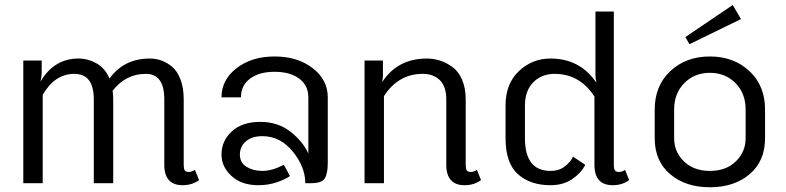

<svg xmlns="http://www.w3.org/2000/svg" viewBox="-20 -747 3207 783"><path d="M791.7 -12.5Q763.3 8.3 725 8.3Q650 8.3 650 -75V-341.7Q650 -445.8 575 -445.8Q492.5 -445.8 439.2 -376.7Q441.7 -360 441.7 -341.7V0H362.5V-341.7Q362.5 -445.8 283.3 -445.8Q203.3 -445.8 154.2 -360V0H75V-500H150V-450Q150 -434.2 145 -414.2Q200.8 -508.3 300 -508.3Q338.3 -508.3 373.3 -488.8Q408.3 -469.2 426.7 -426.7Q485 -508.3 591.7 -508.3Q615.8 -508.3 638.8 -500Q661.7 -491.7 682.5 -474.2Q703.3 -456.7 716.2 -422.5Q729.2 -388.3 729.2 -341.7V-75Q729.2 -59.2 733.3 -52.5Q737.5 -45.8 750 -45.8Q762.5 -45.8 775 -54.2Z M1225 0Q1225 -65.8 1174.2 -128.8Q1123.3 -191.7 1050 -191.7Q1006.7 -191.7 982.5 -170.4Q958.3 -149.2 958.3 -116.7Q958.3 -83.3 985.4 -66.7Q1012.5 -50 1050 -50Q1090 -50 1137.5 -75L1162.5 -29.2Q1144.2 -15.8 1109.2 -3.8Q1074.2 8.3 1033.3 8.3Q965 8.3 924.2 -29.2Q883.3 -66.7 883.3 -116.7Q883.3 -172.5 925.4 -211.2Q967.5 -250 1041.7 -250Q1112.5 -250 1163.3 -210.8Q1214.2 -171.7 1237.5 -120.8V-350Q1237.5 -398.3 1200.4 -426.2Q1163.3 -454.2 1100 -454.2Q1036.7 -454.2 999.6 -426.2Q962.5 -398.3 962.5 -350H883.3Q883.3 -421.7 945 -469.2Q1006.7 -516.7 1100 -516.7Q1193.3 -516.7 1255 -469.2Q1316.7 -421.7 1316.7 -350V-83.3Q1316.7 -38.3 1304.2 -19.2Q1291.7 0 1250 0Z M1941.7 -12.5Q1913.3 8.3 1875 8.3Q1800 8.3 1800 -75V-341.7Q1800 -394.2 1773.8 -420Q1747.5 -445.8 1704.2 -445.8Q1604.2 -445.8 1545.8 -355V0H1466.7V-500H1541.7V-441.7Q1541.7 -428.3 1538.3 -411.7Q1600.8 -508.3 1720.8 -508.3Q1748.3 -508.3 1774.2 -500Q1800 -491.7 1824.6 -474.2Q1849.2 -456.7 1864.2 -422.5Q1879.2 -388.3 1879.2 -341.7V-75Q1879.2 -59.2 1883.3 -52.5Q1887.5 -45.8 1900 -45.8Q1912.5 -45.8 1925 -54.2Z M2408.3 -700H2483.3V-75Q2483.3 -59.2 2487.5 -52.5Q2491.7 -45.8 2504.2 -45.8Q2516.7 -45.8 2529.2 -54.2L2545.8 -12.5Q2517.5 8.3 2479.2 8.3Q2404.2 8.3 2404.2 -75V-353.3Q2344.2 -445.8 2241.7 -445.8Q2188.3 -445.8 2154.6 -411.2Q2120.8 -376.7 2120.8 -316.7V-183.3Q2120.8 -50 2225 -50Q2260.8 -50 2285 -69.6Q2309.2 -89.2 2316.7 -108.3L2366.7 -75Q2350.8 -42.5 2314.2 -17.1Q2277.5 8.3 2225 8.3Q2142.5 8.3 2092.1 -36.7Q2041.7 -81.7 2041.7 -183.3V-316.7Q2041.7 -405.8 2096.2 -457.1Q2150.8 -508.3 2225 -508.3Q2345.8 -508.3 2412.5 -409.2Q2408.3 -424.2 2408.3 -441.7Z M3001.7 -669.2 2791.7 -566.7 2775 -595.8 2968.3 -726.7ZM3100 -300V-183.3Q3100 -90 3037.1 -36.7Q2974.2 16.7 2875 16.7Q2775.8 16.7 2712.9 -36.7Q2650 -90 2650 -183.3V-300Q2650 -397.5 2713.8 -457.1Q2777.5 -516.7 2875 -516.7Q2972.5 -516.7 3036.2 -457.1Q3100 -397.5 3100 -300ZM2729.2 -300V-183.3Q2729.2 -127.5 2769.2 -88.8Q2809.2 -50 2875 -50Q2940.8 -50 2980.8 -88.8Q3020.8 -127.5 3020.8 -183.3V-300Q3020.8 -365.8 2979.6 -407.9Q2938.3 -450 2875 -450Q2811.7 -450 2770.4 -407.9Q2729.2 -365.8 2729.2 -300Z"/></svg>

Font: BoonBaan
Style: Regular
Weight: 400
Designer: Sungsit Sawaiwan
Foundry: FontUni
Version: Version 2.0